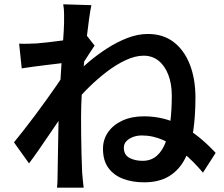

<svg xmlns="http://www.w3.org/2000/svg" viewBox="-20 -826 1040 893"><path d="M924 -23Q881 -74 835 -113Q789 -152 740 -174Q691 -196 640 -196Q618 -196 599 -189Q580 -182 568 -169.5Q556 -157 556 -139Q556 -106 581.5 -92Q607 -78 643 -78Q683 -78 709.5 -101.5Q736 -125 751 -166Q766 -207 772.5 -262Q779 -317 779 -381Q779 -437 762.5 -479Q746 -521 717 -544Q688 -567 648 -567Q609 -567 565 -546.5Q521 -526 477 -492.5Q433 -459 393 -419.5Q353 -380 322 -341L323 -475Q354 -505 393.5 -538.5Q433 -572 479 -601.5Q525 -631 573 -649.5Q621 -668 668 -668Q738 -668 787 -631Q836 -594 862.5 -527Q889 -460 889 -372Q889 -284 878 -211.5Q867 -139 840 -87Q813 -35 766.5 -6.5Q720 22 650 22Q597 22 553.5 6Q510 -10 484.5 -44.5Q459 -79 459 -134Q459 -177 482.5 -211Q506 -245 549 -265Q592 -285 650 -285Q742 -285 823 -242.5Q904 -200 983 -115ZM289 -535Q274 -533 249 -530Q224 -527 195 -523.5Q166 -520 136 -516Q106 -512 81 -508L69 -623Q89 -622 107.5 -622.5Q126 -623 150 -624Q173 -626 205.5 -629.5Q238 -633 272.5 -638Q307 -643 337 -649Q367 -655 383 -661L420 -614Q412 -602 400 -584Q388 -566 376.5 -547.5Q365 -529 356 -516L306 -343Q289 -318 265 -282.5Q241 -247 214.5 -208Q188 -169 162 -131.5Q136 -94 115 -66L45 -164Q64 -187 89 -219Q114 -251 141.5 -287.5Q169 -324 195 -360.5Q221 -397 243 -428.5Q265 -460 279 -482L282 -515ZM278 -721Q278 -741 278 -762.5Q278 -784 274 -806L405 -802Q400 -779 394 -736Q388 -693 381.5 -636.5Q375 -580 369.5 -518Q364 -456 360.5 -394.5Q357 -333 357 -280Q357 -238 357.5 -196.5Q358 -155 359 -113Q360 -71 362 -25Q363 -12 365 9.5Q367 31 369 47H245Q247 32 247.5 10.5Q248 -11 248 -23Q249 -71 249.5 -111.5Q250 -152 251 -197Q252 -242 253 -302Q254 -325 256 -361.5Q258 -398 260.5 -441.5Q263 -485 266 -530Q269 -575 272 -614.5Q275 -654 276.5 -682.5Q278 -711 278 -721Z"/></svg>

Font: Noto Sans TC SemiBold
Style: Regular
Weight: 600
Designer: Ryoko NISHIZUKA  (kana, bopomofo & ideographs); Paul D. Hunt (Latin, Greek & Cyrillic); Sandoll Communications , Soo-you
Foundry: Adobe
Version: Version 2.004-H2;hotconv 1.0.118;makeotfexe 2.5.65603